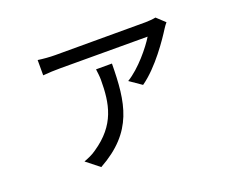

<svg xmlns="http://www.w3.org/2000/svg" viewBox="-100 -696 1155 943"><g transform="rotate(-20 478.0 -224.5)"><path d="M422.9 -383.9C425.1 -364.7 427.9 -346.2 427.9 -328.1C427.9 -203.1 409.8 -98 280.9 -11C258.9 5 235.8 13.8 214.8 22L283 76C485.1 -35.9 503.9 -180.8 506 -383.9ZM784.1 -523.1C771 -520.2 745.7 -518.1 730.8 -518.1H258.9C229.8 -518.1 196 -521 169 -524.9V-445C198.9 -447.8 229.8 -448.9 258.9 -448.9L715.9 -448.2C687.9 -402 619 -316.8 551.8 -275.9L614 -233C699.9 -293 779.8 -411.9 807.9 -457C812.9 -465.2 821 -475.9 827.1 -483Z"/></g></svg>

Font: Karasuma Gothic
Style: Regular
Weight: 400
Designer: Rasmus Andersson, Ryoko Nishizuka
Foundry: Genbu
Version: Version 1.00